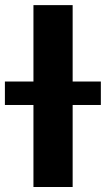

<svg xmlns="http://www.w3.org/2000/svg" viewBox="-85 -748 424 768"><path d="M205.6 -727.5H48.8V-421.9H-65.4V-328.1H48.8V0H205.6V-328.1H318.4V-421.9H205.6Z"/></svg>

Font: Raveo Display
Style: Bold
Weight: 700
Designer: Jakub Foglar, Rasmus Andersson (Inter)
Foundry: Jakubfoglar.com
Version: Version 1.100;Glyphs 3.2.3 (3260)